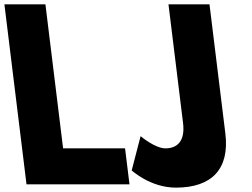

<svg xmlns="http://www.w3.org/2000/svg" viewBox="-47 -845 1156 880"><path d="M913.2 -825H725.2L792 -281C802.2 -198 765.2 -165 711.2 -165C663.2 -165 597.4 -221 597.4 -221L556.6 -64C556.6 -64 641.3 15 759.3 15C924.3 15 1005.8 -71 985.9 -233ZM161.2 -825H-26.8L74.5 0H546.5L526.2 -165H242.2Z"/></svg>

Font: Hussar
Style: BdOpOblOne
Weight: 700
Foundry: Cannot Into Space Fonts
Version: Version 2.00